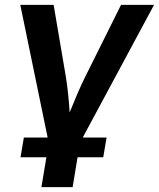

<svg xmlns="http://www.w3.org/2000/svg" viewBox="-20 -566 654 790"><path d="M150.4 204.1 180.7 22.5 63.5 -545.9H200.7L251 -250Q256.8 -213.9 260.5 -177.2Q264.2 -140.6 266.6 -103.5Q281.7 -140.6 297.1 -177Q312.5 -213.4 330.6 -250L478 -545.9H613.8L309.1 21L278.8 204.1ZM64.5 81.1 78.1 0H418.5L404.8 81.1Z"/></svg>

Font: Inter Semi Bold
Style: Italic
Weight: 600
Italic angle: -9.39999°
Designer: Rasmus Andersson
Foundry: rsms
Version: Version 4.000;git-3c8e0fc